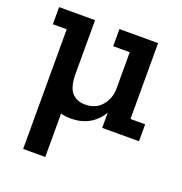

<svg xmlns="http://www.w3.org/2000/svg" viewBox="-121 -555 826 873"><g transform="rotate(20 292.0 -118.0)"><path d="M85 213V-366H18V-449H192V-191Q192 -127 215 -100Q238 -73 280 -73Q330 -73 359 -106Q388 -139 390 -185V-366H310V-449H497V-82H568V0H390V-74Q368 -35 330 -13Q292 9 241 9Q214 9 192 3V213Z"/></g></svg>

Font: Zilla Slab SemiBold
Style: Regular
Weight: 600
Designer: Typotheque.com
Foundry: Typotheque type foundry
Version: Version 1.1; 2017